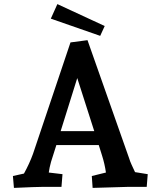

<svg xmlns="http://www.w3.org/2000/svg" viewBox="-20 -912 785 937"><path d="M43 -53 97 -65Q124 -114 141 -161L324 -705L407 -716L610 -140Q614 -126 622.5 -107.5Q631 -89 639 -72L701 -62L696 0H603L432 5L428 -53L497 -70Q491 -112 478 -153L462 -204H255L229 -122Q221 -93 218 -70L285 -62L280 0H186Q158 0 48 5ZM440 -272 357 -531 276 -272ZM228 -821 260 -892 491 -785 469 -737Z"/></svg>

Font: Andada Pro
Style: Bold
Weight: 700
Designer: Carolina Giovagnoli
Foundry: Huerta Tipografica
Version: Version 3.005; ttfautohint (v1.8.4)